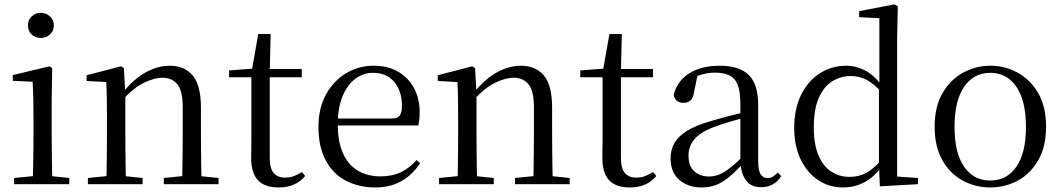

<svg xmlns="http://www.w3.org/2000/svg" viewBox="-20 -825 4754 860"><path d="M43.3 0V-27.8L153.1 -38.6H184.5L290.3 -27.8V0ZM126.3 0Q127.3 -24.4 128.2 -65.3Q129.1 -106.3 129.6 -150.7Q130.1 -195.1 130.1 -228.5V-288.8Q130.1 -339.6 129.2 -380.6Q128.3 -421.6 126.3 -458.9L37.3 -463V-488.6L201.7 -528L213.9 -519.8L211.5 -380.2V-228.5Q211.5 -195.1 212 -150.7Q212.5 -106.3 213.1 -65.3Q213.7 -24.4 214.7 0ZM162.8 -655Q138.9 -655 122.1 -670.5Q105.3 -686 105.3 -711.1Q105.3 -735.9 122.1 -751.8Q138.9 -767.7 162.8 -767.7Q186.2 -767.7 203.7 -751.8Q221.2 -735.9 221.2 -711.1Q221.2 -686 203.7 -670.5Q186.2 -655 162.8 -655Z M373.7 0V-27.8L482.4 -38.6H514.8L618.7 -27.8V0ZM455.9 0Q457.1 -24.4 457.6 -65.3Q458.1 -106.3 458.6 -150.7Q459.1 -195.1 459.1 -228.5V-289.4Q459.1 -340.8 458.5 -380.8Q457.9 -420.7 455.9 -457.5L367.8 -462.4V-487.9L521.9 -528L534.9 -519.8L541.3 -403.1V-401.7V-228.5Q541.3 -195.1 541.8 -150.7Q542.3 -106.3 542.8 -65.3Q543.3 -24.4 544.3 0ZM713.8 0V-27.8L821.3 -38.6H854.3L958.8 -27.8V0ZM795.5 0Q796.5 -24.4 797 -64.8Q797.5 -105.3 798 -149.7Q798.5 -194.1 798.5 -228.5V-344.3Q798.5 -418.1 774.4 -447.5Q750.3 -476.9 706.6 -476.9Q672.9 -476.9 625.8 -454.8Q578.6 -432.7 524.2 -372.4L515.7 -406H525.8Q580.4 -472.9 634.1 -501.7Q687.9 -530.6 740.5 -530.6Q806 -530.6 843 -487.1Q880 -443.5 880 -342.4V-228.5Q880 -194.1 880.5 -149.7Q881 -105.3 881.6 -64.8Q882.2 -24.4 883.2 0Z M1146.9 -478.9V-516H1331.7V-478.9ZM1227.8 14.6Q1165.2 14.6 1135.1 -18Q1105 -50.7 1105 -117.7Q1105 -142.1 1105.5 -161.1Q1106 -180.1 1106 -207.1V-478.9H1006V-509.4L1126.6 -518.8L1107 -504.4L1136.7 -672.5H1192.3L1188.2 -500.6V-489V-117.5Q1188.2 -71.2 1205.7 -50.3Q1223.2 -29.5 1256.3 -29.5Q1278.5 -29.5 1295.5 -35.9Q1312.4 -42.3 1332.4 -54.4L1346.9 -36.8Q1326.4 -11.8 1297 1.4Q1267.6 14.6 1227.8 14.6Z M1661.3 14.6Q1587.5 14.6 1529.6 -15.4Q1471.7 -45.5 1439.1 -106.2Q1406.4 -167 1406.4 -256.8Q1406.4 -341.1 1440.5 -402.5Q1474.6 -463.8 1530.8 -497.2Q1587 -530.6 1652.9 -530.6Q1718.2 -530.6 1764.4 -503.3Q1810.6 -475.9 1835.1 -429.2Q1859.7 -382.4 1859.7 -323.2Q1859.7 -286.8 1853.4 -262.9H1444.6V-294.2H1735.3Q1761.6 -294.2 1771 -308.2Q1780.3 -322.1 1780.3 -352.3Q1780.3 -416.2 1746.2 -457.5Q1712.2 -498.8 1650.6 -498.8Q1606.8 -498.8 1571 -471.6Q1535.1 -444.5 1514 -392.8Q1492.9 -341.2 1492.9 -268.7Q1492.9 -188 1517.4 -135.9Q1541.9 -83.8 1584.9 -59.4Q1628 -35 1683.5 -35Q1736.5 -35 1775.8 -53.7Q1815.2 -72.3 1845.7 -108.1L1861.6 -94.3Q1829 -43.5 1779 -14.4Q1729 14.6 1661.3 14.6Z M1946.7 0V-27.8L2055.4 -38.6H2087.8L2191.7 -27.8V0ZM2028.9 0Q2030.1 -24.4 2030.6 -65.3Q2031.1 -106.3 2031.6 -150.7Q2032.1 -195.1 2032.1 -228.5V-289.4Q2032.1 -340.8 2031.5 -380.8Q2030.9 -420.7 2028.9 -457.5L1940.8 -462.4V-487.9L2094.9 -528L2107.9 -519.8L2114.3 -403.1V-401.7V-228.5Q2114.3 -195.1 2114.8 -150.7Q2115.3 -106.3 2115.8 -65.3Q2116.3 -24.4 2117.3 0ZM2286.8 0V-27.8L2394.3 -38.6H2427.3L2531.8 -27.8V0ZM2368.5 0Q2369.5 -24.4 2370 -64.8Q2370.5 -105.3 2371 -149.7Q2371.5 -194.1 2371.5 -228.5V-344.3Q2371.5 -418.1 2347.4 -447.5Q2323.3 -476.9 2279.6 -476.9Q2245.9 -476.9 2198.8 -454.8Q2151.6 -432.7 2097.2 -372.4L2088.7 -406H2098.8Q2153.4 -472.9 2207.1 -501.7Q2260.9 -530.6 2313.5 -530.6Q2379 -530.6 2416 -487.1Q2453 -443.5 2453 -342.4V-228.5Q2453 -194.1 2453.5 -149.7Q2454 -105.3 2454.6 -64.8Q2455.2 -24.4 2456.2 0Z M2719.9 -478.9V-516H2904.7V-478.9ZM2800.8 14.6Q2738.2 14.6 2708.1 -18Q2678 -50.7 2678 -117.7Q2678 -142.1 2678.5 -161.1Q2679 -180.1 2679 -207.1V-478.9H2579V-509.4L2699.6 -518.8L2680 -504.4L2709.7 -672.5H2765.3L2761.2 -500.6V-489V-117.5Q2761.2 -71.2 2778.7 -50.3Q2796.2 -29.5 2829.3 -29.5Q2851.5 -29.5 2868.5 -35.9Q2885.4 -42.3 2905.4 -54.4L2919.9 -36.8Q2899.4 -11.8 2870 1.4Q2840.6 14.6 2800.8 14.6Z M3121.7 14.6Q3062.5 14.6 3023.1 -19.1Q2983.6 -52.8 2983.6 -115.1Q2983.6 -153.9 3000.8 -184.3Q3017.9 -214.6 3057.4 -239Q3096.9 -263.5 3162.9 -282.3Q3204.8 -294.9 3250.8 -306.7Q3296.8 -318.5 3336.8 -327.7V-303.3Q3296.8 -293.3 3255.7 -281.5Q3214.6 -269.7 3180.6 -257Q3117.3 -233.6 3090.6 -201.7Q3063.9 -169.7 3063.9 -128.2Q3063.9 -81.6 3089.5 -58Q3115.2 -34.4 3157.1 -34.4Q3179.6 -34.4 3201.6 -43.3Q3223.6 -52.2 3251.7 -74.2Q3279.7 -96.3 3317.8 -134.4L3326.5 -87.1H3302.9Q3271.7 -53.7 3244.5 -31.1Q3217.2 -8.4 3188.1 3.1Q3159 14.6 3121.7 14.6ZM3388.8 13.6Q3344.1 13.6 3321.8 -16.6Q3299.5 -46.7 3296.2 -99.7V-103.3V-359Q3296.2 -415 3284.1 -445.3Q3271.9 -475.6 3246.7 -487.6Q3221.6 -499.6 3182 -499.6Q3153.3 -499.6 3124.1 -491.4Q3094.9 -483.2 3061.7 -464.7L3105.2 -491.9L3088.8 -412.7Q3085.2 -386 3072.7 -375.2Q3060.1 -364.3 3041.4 -364.3Q3005.2 -364.3 2997.5 -399.7Q3012.4 -461 3066.1 -495.8Q3119.8 -530.6 3204.2 -530.6Q3291.5 -530.6 3333.8 -489.2Q3376 -447.8 3376 -354.6V-107.7Q3376 -60.8 3387.1 -44.2Q3398.1 -27.5 3418.4 -27.5Q3431 -27.5 3441 -33.2Q3451 -38.8 3463.4 -52.1L3479.1 -36.7Q3463.2 -10.7 3440.6 1.4Q3418 13.6 3388.8 13.6Z M3756.4 14.6Q3693 14.6 3643.4 -19Q3593.9 -52.6 3565.7 -112.6Q3537.4 -172.7 3537.4 -251.6Q3537.4 -337.9 3568.4 -400.3Q3599.3 -462.8 3652.3 -496.7Q3705.2 -530.6 3770.4 -530.6Q3814.2 -530.6 3855.3 -509.2Q3896.5 -487.7 3932.7 -437.5H3942.5L3929.8 -411.3Q3894.2 -450.3 3861.6 -467.4Q3829 -484.5 3791.8 -484.5Q3745.9 -484.5 3708 -461.1Q3670.2 -437.6 3647.7 -386.9Q3625.1 -336.1 3625.1 -253.7Q3625.1 -178.2 3646.2 -128.9Q3667.2 -79.6 3703.6 -56.1Q3740.1 -32.7 3785.2 -32.7Q3826.2 -32.7 3860 -50.6Q3893.7 -68.5 3928.4 -110.2L3940.9 -82.4H3931.5Q3897.7 -33.4 3853.1 -9.4Q3808.5 14.6 3756.4 14.6ZM3921 9.6 3916.9 -88.8V-91.6V-430.7L3918.9 -440.3V-743.5L3828.3 -748.1V-775.1L3986.5 -805.5L4001.3 -796.5L3998.3 -644.4V-34.2L4091.6 -27.8V0Z M4415.5 14.6Q4349.2 14.6 4292.4 -15.9Q4235.6 -46.5 4201 -107.4Q4166.4 -168.3 4166.4 -257.8Q4166.4 -347.6 4202.1 -408.5Q4237.7 -469.3 4294.7 -500Q4351.7 -530.6 4415.5 -530.6Q4480.2 -530.6 4537.2 -500.1Q4594.2 -469.5 4629.9 -408.7Q4665.5 -347.8 4665.5 -257.8Q4665.5 -168 4630.4 -107.2Q4595.3 -46.3 4538.5 -15.8Q4481.7 14.6 4415.5 14.6ZM4415.5 -16.4Q4490 -16.4 4532.7 -78.2Q4575.4 -140.1 4575.4 -256.6Q4575.4 -373.4 4532.7 -436.1Q4490 -498.8 4415.5 -498.8Q4341.1 -498.8 4298.3 -436.1Q4255.5 -373.4 4255.5 -256.6Q4255.5 -140.1 4298.3 -78.2Q4341.1 -16.4 4415.5 -16.4Z"/></svg>

Font: Noto Serif HK
Style: Regular
Weight: 200
Designer: Ryoko NISHIZUKA 西塚涼子 (kana & ideographs); Frank Grießhammer (Latin, Greek & Cyrillic); Wenlong ZHANG 张文龙 (bopomofo); San
Foundry: Adobe
Version: Version 2.001;hotconv 1.1.0;makeotfexe 2.6.0